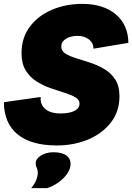

<svg xmlns="http://www.w3.org/2000/svg" viewBox="-23 -740 682 990"><path d="M270 10Q138 10 68 -47Q-2 -104 -3 -213L187 -240Q183 -202 210 -178.5Q237 -155 289 -155Q336 -155 361.5 -168.5Q387 -182 387 -206Q387 -226 365.5 -238.5Q344 -251 310 -261.5Q276 -272 237.5 -285.5Q199 -299 165 -320.5Q131 -342 109.5 -377Q88 -412 88 -465Q88 -545 130.5 -602Q173 -659 244.5 -689.5Q316 -720 401 -720Q510 -720 574 -666Q638 -612 639 -519L459 -489Q459 -518 436 -536.5Q413 -555 376 -555Q341 -555 317 -540Q293 -525 293 -499Q293 -477 314.5 -463.5Q336 -450 370.5 -439.5Q405 -429 443 -416.5Q481 -404 515.5 -383.5Q550 -363 571.5 -329.5Q593 -296 593 -244Q593 -165 548.5 -108Q504 -51 431 -20.5Q358 10 270 10ZM138 230Q158 205 165 185Q172 165 172 152Q172 137 166.5 126Q161 115 161 102Q161 79 188 62Q215 45 252 45Q297 45 319 61.5Q341 78 341 104Q341 131 323 156.5Q305 182 277 201.5Q249 221 220 230Z"/></svg>

Font: Livvic Black
Style: Italic
Weight: 900
Italic angle: -10°
Designer: Jacques Le Bailly, Baron von Fonthausen
Version: Version 1.001; ttfautohint (v1.8.2)